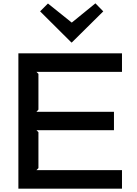

<svg xmlns="http://www.w3.org/2000/svg" viewBox="-20 -1129 820 1149"><path d="M598 -1061 410 -875H407L220 -1061L267 -1108L409 -994L411 -995L551 -1109ZM710 0H90V-810H710V-699H198L210 -687V-473L198 -460H662V-350H198L210 -338V-123L198 -111H710Z"/></svg>

Font: Sinkin Sans 500 Medium
Style: 500 Medium
Weight: 500
Designer: Keith Bates
Foundry: K-Type
Version: Sinkin Sans (version 1.0)  by Keith Bates   •   © 2014   www